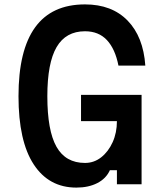

<svg xmlns="http://www.w3.org/2000/svg" viewBox="-20 -837 740 872"><path d="M327 15Q202 15 133 -90.5Q64 -196 64 -400Q64 -817 366 -817Q488 -817 559.5 -743.5Q631 -670 640 -539H518Q503 -615 465.5 -655Q428 -695 366 -695Q279 -695 237 -623Q195 -551 195 -400Q195 -244 236.5 -170.5Q278 -97 366 -97Q407 -97 439.5 -122.5Q472 -148 491.5 -191Q511 -234 511 -287H348V-406H623V0H511V-64H479Q462 -26 422 -5.5Q382 15 327 15Z"/></svg>

Font: Martian Mono Medium
Style: Regular
Weight: 500
Monospace: yes
Designer: Roman Shamin
Foundry: Evil Martians
Version: Version 1.000; ttfautohint (v1.8.4.7-5d5b)